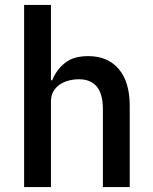

<svg xmlns="http://www.w3.org/2000/svg" viewBox="-20 -760 620 780"><path d="M78 -740H187V-434H192Q209 -476 243.5 -504Q278 -532 338 -532Q418 -532 462.5 -479.5Q507 -427 507 -330V0H398V-317Q398 -438 300 -438Q279 -438 258.5 -432.5Q238 -427 222 -416Q206 -405 196.5 -388Q187 -371 187 -349V0H78Z"/></svg>

Font: IBM Plex Thai Medium
Style: Regular
Weight: 500
Designer: Mike Abbink, Paul van der Laan, Pieter van Rosmalen, Ben Mitchell, Mark Frömberg
Foundry: Bold Monday
Version: Version 1.0